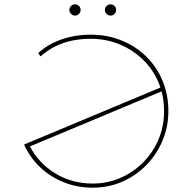

<svg xmlns="http://www.w3.org/2000/svg" viewBox="-20 -863 856 886"><path d="M408 3Q336 3 274 -22Q212 -47 165 -91.5Q118 -136 91 -196L725 -461L732 -444L110 -184L116 -191Q157 -111 234 -63.5Q311 -16 408 -16Q475 -16 534.5 -41.5Q594 -67 639.5 -112.5Q685 -158 711 -218.5Q737 -279 737 -349V-351Q737 -422 711.5 -482.5Q686 -543 639.5 -588Q593 -633 531.5 -658.5Q470 -684 398 -684Q355 -684 314.5 -676Q274 -668 237.5 -650Q201 -632 167 -603L156 -618Q188 -647 226 -665.5Q264 -684 307.5 -693.5Q351 -703 398 -703Q475 -703 540.5 -676.5Q606 -650 654.5 -602.5Q703 -555 730 -490.5Q757 -426 757 -351Q757 -278 730 -214Q703 -150 655 -101Q607 -52 544 -24.5Q481 3 408 3ZM490 -791Q480 -791 472 -799Q464 -807 464 -817Q464 -828 472 -835.5Q480 -843 490 -843Q501 -843 508.5 -835.5Q516 -828 516 -817Q516 -807 508.5 -799Q501 -791 490 -791ZM326 -791Q316 -791 308 -799Q300 -807 300 -817Q300 -828 308 -835.5Q316 -843 326 -843Q337 -843 344.5 -835.5Q352 -828 352 -817Q352 -807 344.5 -799Q337 -791 326 -791Z"/></svg>

Font: Montserrat Alternates Thin
Style: Regular
Weight: 100
Designer: Julieta Ulanovsky
Foundry: Julieta Ulanovsky
Version: Version 9.000